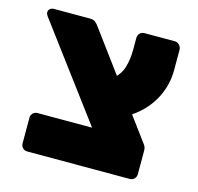

<svg xmlns="http://www.w3.org/2000/svg" viewBox="-88 -664 783 758"><g transform="rotate(15 303.5 -285.5)"><path d="M86 0Q75 0 67.5 -7.5Q60 -15 60 -26V-131Q60 -142 67.5 -149.5Q75 -157 86 -157H309L26 -536Q24 -539 22 -543Q20 -547 20 -551Q20 -560 26.5 -565.5Q33 -571 42 -571H189Q205 -571 212.5 -564Q220 -557 223 -553L517 -155Q522 -149 526.5 -141.5Q531 -134 531 -121V-26Q531 -15 523.5 -7.5Q516 0 505 0ZM433 -239 337 -368Q366 -390 376 -423.5Q386 -457 386 -496V-543Q386 -556 393.5 -563.5Q401 -571 412 -571H537Q547 -571 555 -562.5Q563 -554 563 -543V-460Q563 -394 530 -336Q497 -278 433 -239Z"/></g></svg>

Font: Rubik ExtraBold
Style: Regular
Weight: 800
Designer: Hubert and Fischer
Foundry: Hubert and Fischer
Version: Version 2.300;gftools[0.9.30]